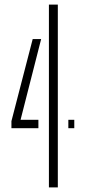

<svg xmlns="http://www.w3.org/2000/svg" viewBox="-20 -820 378 840"><path d="M30 -259V-290L123 -649H160L70 -296H148V-259ZM194 0V-800H233V0ZM279 -259V-296H305V-259Z"/></svg>

Font: Big Shoulders Stencil Text SC Thin
Style: Regular
Weight: 100
Designer: Patric King
Foundry: XO Type Co
Version: Version 2.001